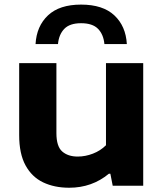

<svg xmlns="http://www.w3.org/2000/svg" viewBox="-20 -828 730 856"><path d="M288.5 9Q222.5 9 172.2 -15Q122 -39 93.8 -90.8Q65.5 -142.5 65.5 -225.5V-546.5H231.5V-234.5Q231.5 -175.5 257.2 -152.8Q283 -130 326.5 -130Q360.5 -130 394.2 -143Q428 -156 452.5 -180.5V-546.5H618.5V0H482.5L472 -53.5H465.5Q390 9 288.5 9ZM138.5 -631.5Q143 -711.5 194 -759.5Q245 -807.5 341.5 -807.5Q438.5 -807.5 489.8 -759.5Q541 -711.5 545.5 -631.5H445.5Q441.5 -674.5 417 -699.5Q392.5 -724.5 341.5 -724.5Q291 -724.5 266.8 -699.5Q242.5 -674.5 238.5 -631.5Z"/></svg>

Font: Encode Sans Expanded
Style: Bold
Weight: 700
Width: 7
Designer: Multiple Designers
Foundry: Impallari Type
Version: Version 3.000; ttfautohint (v1.8.3) -l 8 -r 50 -G 200 -x 14 